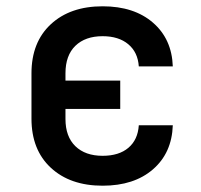

<svg xmlns="http://www.w3.org/2000/svg" viewBox="-20 -580 640 610"><path d="M306 10Q203 10 141.5 -47Q80 -104 80 -203V-347Q80 -446 141.5 -503Q203 -560 306 -560Q406 -560 466 -508Q526 -456 529 -369H421Q418 -414 387.5 -439.5Q357 -465 306 -465Q251 -465 219.5 -434.5Q188 -404 188 -347V-324H362V-234H188V-202Q188 -146 219.5 -115.5Q251 -85 306 -85Q358 -85 388 -110.5Q418 -136 421 -182H529Q526 -94 466 -42Q406 10 306 10Z"/></svg>

Font: JetBrains Mono NL SemiBold
Style: Regular
Weight: 600
Designer: Philipp Nurullin, Konstantin Bulenkov
Foundry: JetBrains
Version: Version 2.304; ttfautohint (v1.8.4.7-5d5b)